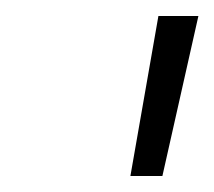

<svg xmlns="http://www.w3.org/2000/svg" viewBox="-20 -720 268 240"><path d="M178 -700H228L183 -500H143Z"/></svg>

Font: Overused Grotesk Light
Style: Italic
Weight: 300
Italic angle: -10°
Version: Version 0.003